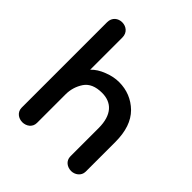

<svg xmlns="http://www.w3.org/2000/svg" viewBox="-196 -824 967 967"><g transform="rotate(45 288.0 -340.0)"><path d="M118 16C146 16 173 -2 173 -34V-237C173 -271 182 -302 201 -331C220 -359 252 -373 298 -373C366 -373 411 -330 411 -235V-34C411 -2 438 16 466 16C491 16 520 -2 520 -34V-245C520 -320 501 -376 462 -415C423 -453 375 -472 320 -472C295 -472 269 -467 241 -456C212 -445 190 -431 173 -413V-642C173 -678 146 -696 118 -696C91 -696 64 -678 64 -642V-34C64 -2 91 16 118 16Z"/></g></svg>

Font: Dongle
Style: Regular
Weight: 400
Designer: Yanghee Ryu
Foundry: Yanghee Ryu
Version: Version 2.000